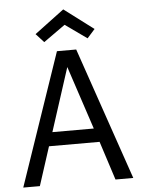

<svg xmlns="http://www.w3.org/2000/svg" viewBox="-60 -947 729 993"><g transform="rotate(-5 305.0 -450.0)"><path d="M20 0ZM255 -687.5 20 0H106.2L171.2 -201.2H433.8L498.8 0H591.2L355 -687.5ZM195 -272.5 301.2 -601.2 410 -272.5ZM418.8 -740 306.2 -820 193.8 -740 152.5 -785 306.2 -900 458.8 -785Z"/></g></svg>

Font: Cambay
Style: Regular
Weight: 400
Designer: Pooja Saxena
Foundry: Pooja Saxena
Version: Version 1.181;PS 001.181;hotconv 1.0.70;makeotf.lib2.5.58329